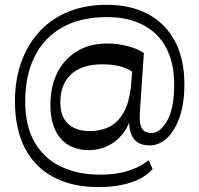

<svg xmlns="http://www.w3.org/2000/svg" viewBox="-20 -696 821 791"><path d="M384.8 74.8Q278.7 74.8 201.6 34.4Q124.4 -6 83 -85.1Q41.6 -164.2 41.6 -279.9Q41.6 -364.4 66.4 -436.4Q91.2 -508.4 139.3 -562.4Q187.4 -616.4 258.3 -646.3Q329.1 -676.2 420.2 -676.2Q518.2 -676.2 590 -637.8Q661.7 -599.4 700.7 -526.3Q739.6 -453.1 739.6 -348.3Q739.6 -269.7 719.8 -213Q700 -156.3 667.4 -126.6Q634.8 -96.9 596.2 -96.9Q546.6 -96.9 526.2 -131.6Q505.9 -166.4 513.9 -237.7L524.7 -241.2Q516.8 -186.7 489.5 -150Q462.1 -113.2 425 -95.4Q387.9 -77.5 347.9 -77.5Q269.8 -77.5 228.7 -126.7Q187.6 -175.8 187.6 -264.3Q187.6 -339.1 215.8 -395.7Q244 -452.3 296.7 -484.6Q349.5 -516.8 421.9 -516.8Q463.6 -516.8 505.3 -506.1Q547 -495.4 572.7 -477.5L556.6 -239.8Q552.6 -189.6 563.6 -168.8Q574.6 -148.1 603.8 -148.1Q639.9 -148.1 668.7 -198.6Q697.6 -249.1 697.6 -346.6Q697.6 -438.2 663.8 -500.4Q630.1 -562.5 568 -594Q505.9 -625.6 421 -625.6Q311.6 -625.6 236.3 -583Q160.9 -540.5 122.4 -462.5Q83.9 -384.5 83.9 -279.3Q83.9 -174.7 123.8 -107.8Q163.6 -40.8 233.2 -8.6Q302.9 23.6 392.6 23.6Q459.9 23.6 509.9 7.2Q559.9 -9.1 592.2 -35.9L608.8 0.2Q576.7 37.2 518.6 56Q460.4 74.8 384.8 74.8ZM348.2 -156.1Q398.1 -156.1 434.7 -175.9Q471.2 -195.7 493.6 -240.5Q515.9 -285.3 521.1 -359.8L527.5 -443.4L534.9 -389.9Q527.6 -404.2 490.6 -417.7Q453.7 -431.1 403.4 -431.1Q317.2 -431.1 272.9 -390Q228.6 -348.9 228.6 -274.3Q228.6 -216 260.4 -186Q292.3 -156.1 348.2 -156.1Z"/></svg>

Font: Savate ExtraLight
Style: Regular
Weight: 200
Designer: Max Esnée
Foundry: Plomb Type
Version: Version 2.000